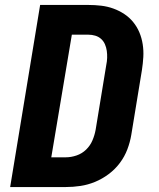

<svg xmlns="http://www.w3.org/2000/svg" viewBox="-20 -755 640 775"><path d="M21 0 142 -735H337Q363 -735 388.5 -732Q414 -729 437.5 -720.5Q461 -712 481.5 -698.5Q502 -685 517.5 -666Q533 -647 542.5 -624.5Q552 -602 556 -576.5Q560 -551 558.5 -525Q557 -499 553 -473L510 -211Q505 -181 494 -152Q483 -123 464 -97.5Q445 -72 419 -52.5Q393 -33 364 -21Q335 -9 305 -4.5Q275 0 245 0ZM187 -120H245Q267 -120 289 -127.5Q311 -135 327.5 -151Q344 -167 353 -188Q362 -209 366 -231L409 -493Q412 -507 412.5 -521.5Q413 -536 411 -550Q409 -564 403.5 -576.5Q398 -589 388 -598Q378 -607 364.5 -611Q351 -615 337 -615H270Z"/></svg>

Font: Iosevka Curly Heavy Extended
Style: Italic
Weight: 900
Width: 7
Italic angle: -9°
Monospace: yes
Designer: Belleve Invis
Foundry: Belleve Invis
Version: Version 11.1.0; ttfautohint (v1.8.3)